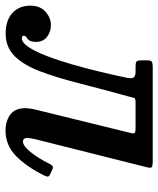

<svg xmlns="http://www.w3.org/2000/svg" viewBox="-1 -601 572 694"><g transform="rotate(90 285.0 -254.0)"><path d="M-41.5 -78.5Q-41.5 -113 -19.5 -132.5Q2.5 -152 28 -152Q53.5 -152 71.5 -137.8Q89.5 -123.5 89.5 -98Q89.5 -75 78.2 -67.8Q67 -60.5 67 -54.5Q67 -47 76.5 -47Q92 -47 108.2 -71.5Q124.5 -96 140.2 -136.8Q156 -177.5 170.5 -227.8Q185 -278 197.5 -330.2Q210 -382.5 219.5 -428.5Q222.5 -445.5 217.5 -451.8Q212.5 -458 197 -458H179.5Q163.5 -458 159.8 -462.2Q156 -466.5 156 -483V-498.5Q156 -514 161.5 -517Q167 -520 181 -520H519.5Q540 -520 543 -515.8Q546 -511.5 541.5 -494.5L442 -99Q440.5 -93.5 438.5 -82.5Q436.5 -71.5 436.5 -67.5Q436.5 -51 449.5 -51Q465.5 -51 488 -79Q510.5 -107 530.5 -147.5Q534.5 -155 538.5 -158Q542.5 -161 551 -157L567.5 -149.5Q575 -146 576 -142Q577 -138 573 -129Q541.5 -65 502.5 -26.5Q463.5 12 410 12Q376 12 352.5 -5Q329 -22 329 -59Q329 -66 330.5 -77Q332 -88 334 -95.5L418.5 -439.5Q421.5 -451 418.5 -454.5Q415.5 -458 402.5 -458H308.5Q293 -458 291.8 -452.8Q290.5 -447.5 286.5 -432Q260 -335.5 239.2 -254.2Q218.5 -173 196 -113.5Q173.5 -54 141.2 -21.2Q109 11.5 59 11.5Q12 11.5 -14.8 -12.5Q-41.5 -36.5 -41.5 -78.5Z"/></g></svg>

Font: Besley* Narrow Medium
Style: Italic
Weight: 500
Width: 4
Italic angle: -13°
Designer: Owen Earl
Foundry: indestructible type*
Version: Version 3.000; ttfautohint (v1.8.3)